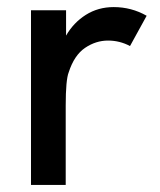

<svg xmlns="http://www.w3.org/2000/svg" viewBox="-20 -522 452 542"><path d="M165.5 0H67.5V-493H166.5V-421.5Q187.5 -458 222.2 -480Q257 -502 301 -502Q351 -502 394 -477.5L347 -392Q318 -407.5 285 -407.5Q250.5 -407.5 220 -386.8Q189.5 -366 174 -318Q165.5 -296.5 165.5 -224Z"/></svg>

Font: Acari Sans Neue SemiBold
Style: Regular
Weight: 600
Designer: Alfredo Marco Pradil (font), Cristiano Sobral (main changes)
Foundry: Hanken Design Co. (font), Cristiano Sobral (main changes)
Version: Version 2.459;March 19, 2022;FontCreator 14.0.0.2808 64-bit;